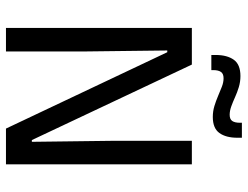

<svg xmlns="http://www.w3.org/2000/svg" viewBox="-116 -736 851 660"><g transform="rotate(90 310.0 -405.5)"><path d="M201.5 -639 461 -89H467L463.5 -368V-639H544.5V0H421.5L159 -554.5H153L156.5 -262.5V0H75.5V-639ZM381.5 -711Q362 -711 344 -716.5Q326 -722 309.2 -729.2Q292.5 -736.5 277.5 -742.2Q262.5 -748 248.5 -748Q233 -748 226.8 -739Q220.5 -730 220.5 -712.5V-706H168.5V-721Q168.5 -760 184.8 -783Q201 -806 241 -806Q260.5 -806 278.8 -800.5Q297 -795 313.5 -787.5Q330 -780 345.2 -774.5Q360.5 -769 374 -769Q389.5 -769 395.5 -778Q401.5 -787 401.5 -804.5V-811H453V-795.5Q453 -756.5 436.8 -733.8Q420.5 -711 381.5 -711Z"/></g></svg>

Font: Anek Tamil Medium
Style: Regular
Weight: 400
Version: Version 1.003